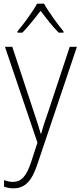

<svg xmlns="http://www.w3.org/2000/svg" viewBox="-20 -784 442 1046"><path d="M220 -764H182C159 -721 108 -652 75 -613V-606H102C134 -639 173 -688 201 -725C230 -687 266 -639 300 -606H326V-613C297 -648 244 -720 220 -764ZM7 -529 184 -7 149 101C122 180 94 207 50 207C33 207 18 203 2 197V233C19 239 34 242 53 242C117 242 154 201 184 110L399 -529H360L242 -173C225 -126 213 -88 204 -55H202C195 -82 184 -114 164 -175L47 -529Z"/></svg>

Font: Noto Sans Lao SemiCondensed ExtraLight
Style: Regular
Weight: 200
Width: 4
Designer: Monotype Design Team
Foundry: Monotype Imaging Inc.
Version: Version 2.003